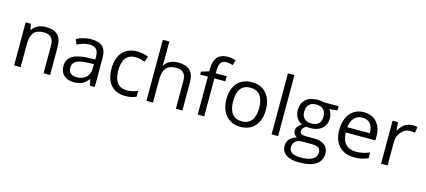

<svg xmlns="http://www.w3.org/2000/svg" viewBox="-70 -1416 5113 2307"><g transform="rotate(15 2486.5 -262.5)"><path d="M452.1 0V-346.2Q452.1 -411.6 422.4 -443.8Q392.6 -476.1 329.1 -476.1Q245.1 -476.1 206.1 -430.7Q167 -385.3 167 -280.8V0H85.9V-535.2H151.9L165 -461.9H168.9Q193.8 -501.5 238.8 -523.2Q283.7 -544.9 338.9 -544.9Q435.5 -544.9 484.4 -498.3Q533.2 -451.7 533.2 -349.1V0Z M1028.8 0 1012.7 -76.2H1008.8Q968.8 -25.9 929 -8.1Q889.2 9.8 829.6 9.8Q750 9.8 704.8 -31.2Q659.7 -72.3 659.7 -147.9Q659.7 -310.1 918.9 -317.9L1009.8 -320.8V-354Q1009.8 -417 982.7 -447Q955.6 -477.1 896 -477.1Q829.1 -477.1 744.6 -436L719.7 -498Q759.3 -519.5 806.4 -531.7Q853.5 -543.9 900.9 -543.9Q996.6 -543.9 1042.7 -501.5Q1088.9 -459 1088.9 -365.2V0ZM845.7 -57.1Q921.4 -57.1 964.6 -98.6Q1007.8 -140.1 1007.8 -214.8V-263.2L926.8 -259.8Q830.1 -256.3 787.4 -229.7Q744.6 -203.1 744.6 -147Q744.6 -103 771.2 -80.1Q797.9 -57.1 845.7 -57.1Z M1469.7 9.8Q1353.5 9.8 1289.8 -61.8Q1226.1 -133.3 1226.1 -264.2Q1226.1 -398.4 1290.8 -471.7Q1355.5 -544.9 1475.1 -544.9Q1513.7 -544.9 1552.2 -536.6Q1590.8 -528.3 1612.8 -517.1L1587.9 -448.2Q1561 -459 1529.3 -466.1Q1497.6 -473.1 1473.1 -473.1Q1310.1 -473.1 1310.1 -265.1Q1310.1 -166.5 1349.9 -113.8Q1389.6 -61 1467.8 -61Q1534.7 -61 1605 -89.8V-18.1Q1551.3 9.8 1469.7 9.8Z M2098.1 0V-346.2Q2098.1 -411.6 2068.4 -443.8Q2038.6 -476.1 1975.1 -476.1Q1890.6 -476.1 1851.8 -430.2Q1813 -384.3 1813 -279.8V0H1731.9V-759.8H1813V-529.8Q1813 -488.3 1809.1 -460.9H1814Q1837.9 -499.5 1882.1 -521.7Q1926.3 -543.9 1982.9 -543.9Q2081.1 -543.9 2130.1 -497.3Q2179.2 -450.7 2179.2 -349.1V0Z M2586.9 -472.2H2450.7V0H2369.6V-472.2H2273.9V-508.8L2369.6 -538.1V-567.9Q2369.6 -765.1 2542 -765.1Q2584.5 -765.1 2641.6 -748L2620.6 -683.1Q2573.7 -698.2 2540.5 -698.2Q2494.6 -698.2 2472.7 -667.7Q2450.7 -637.2 2450.7 -569.8V-535.2H2586.9Z M3146.5 -268.1Q3146.5 -137.2 3080.6 -63.7Q3014.6 9.8 2898.4 9.8Q2826.7 9.8 2771 -23.9Q2715.3 -57.6 2685.1 -120.6Q2654.8 -183.6 2654.8 -268.1Q2654.8 -398.9 2720.2 -471.9Q2785.6 -544.9 2901.9 -544.9Q3014.2 -544.9 3080.3 -470.2Q3146.5 -395.5 3146.5 -268.1ZM2738.8 -268.1Q2738.8 -165.5 2779.8 -111.8Q2820.8 -58.1 2900.4 -58.1Q2980 -58.1 3021.2 -111.6Q3062.5 -165 3062.5 -268.1Q3062.5 -370.1 3021.2 -423.1Q2980 -476.1 2899.4 -476.1Q2819.8 -476.1 2779.3 -423.8Q2738.8 -371.6 2738.8 -268.1Z M3369.6 0H3288.6V-759.8H3369.6Z M3979.5 -535.2V-483.9L3880.4 -472.2Q3894 -455.1 3904.8 -427.5Q3915.5 -399.9 3915.5 -365.2Q3915.5 -286.6 3861.8 -239.7Q3808.1 -192.9 3714.4 -192.9Q3690.4 -192.9 3669.4 -196.8Q3617.7 -169.4 3617.7 -127.9Q3617.7 -106 3635.7 -95.5Q3653.8 -85 3697.8 -85H3792.5Q3879.4 -85 3926 -48.3Q3972.7 -11.7 3972.7 58.1Q3972.7 147 3901.4 193.6Q3830.1 240.2 3693.4 240.2Q3588.4 240.2 3531.5 201.2Q3474.6 162.1 3474.6 90.8Q3474.6 42 3505.9 6.3Q3537.1 -29.3 3593.8 -42Q3573.2 -51.3 3559.3 -70.8Q3545.4 -90.3 3545.4 -116.2Q3545.4 -145.5 3561 -167.5Q3576.7 -189.5 3610.4 -210Q3568.8 -227.1 3542.7 -268.1Q3516.6 -309.1 3516.6 -361.8Q3516.6 -449.7 3569.3 -497.3Q3622.1 -544.9 3718.8 -544.9Q3760.7 -544.9 3794.4 -535.2ZM3552.7 89.8Q3552.7 133.3 3589.4 155.8Q3626 178.2 3694.3 178.2Q3796.4 178.2 3845.5 147.7Q3894.5 117.2 3894.5 64.9Q3894.5 21.5 3867.7 4.6Q3840.8 -12.2 3766.6 -12.2H3669.4Q3614.3 -12.2 3583.5 14.2Q3552.7 40.5 3552.7 89.8ZM3596.7 -363.8Q3596.7 -307.6 3628.4 -278.8Q3660.2 -250 3716.8 -250Q3835.4 -250 3835.4 -365.2Q3835.4 -485.8 3715.3 -485.8Q3658.2 -485.8 3627.4 -455.1Q3596.7 -424.3 3596.7 -363.8Z M4315.4 9.8Q4196.8 9.8 4128.2 -62.5Q4059.6 -134.8 4059.6 -263.2Q4059.6 -392.6 4123.3 -468.8Q4187 -544.9 4294.4 -544.9Q4395 -544.9 4453.6 -478.8Q4512.2 -412.6 4512.2 -304.2V-252.9H4143.6Q4146 -158.7 4191.2 -109.9Q4236.3 -61 4318.4 -61Q4404.8 -61 4489.3 -97.2V-24.9Q4446.3 -6.3 4408 1.7Q4369.6 9.8 4315.4 9.8ZM4293.5 -477.1Q4229 -477.1 4190.7 -435.1Q4152.3 -393.1 4145.5 -318.8H4425.3Q4425.3 -395.5 4391.1 -436.3Q4356.9 -477.1 4293.5 -477.1Z M4894.5 -544.9Q4930.2 -544.9 4958.5 -539.1L4947.3 -463.9Q4914.1 -471.2 4888.7 -471.2Q4823.7 -471.2 4777.6 -418.5Q4731.4 -365.7 4731.4 -287.1V0H4650.4V-535.2H4717.3L4726.6 -436H4730.5Q4760.3 -488.3 4802.2 -516.6Q4844.2 -544.9 4894.5 -544.9Z"/></g></svg>

Font: WebKoruri
Style: Regular
Weight: 400
Foundry: lindwurm / mohemohe
Version: Version 1.00